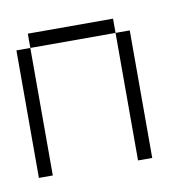

<svg xmlns="http://www.w3.org/2000/svg" viewBox="-43 -284 304 325"><g transform="rotate(-10 109.5 -122.0)"><path d="M0 0V-219.2H23.9V0ZM170.4 0V-219.2H194.8V0ZM23.9 -219.2V-243.7H170.4V-219.2Z"/></g></svg>

Font: FS Mondwest Regular
Style: Regular
Weight: 400
Designer: NZWStudios2024
Foundry: https://fontstruct.com
Version: Version 1.0